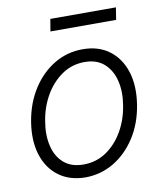

<svg xmlns="http://www.w3.org/2000/svg" viewBox="-82 -777 723 856"><g transform="rotate(-10 280.0 -349.5)"><path d="M236.8 11.7Q165 11.2 116 -25.1Q66.9 -61.5 46.6 -126Q26.4 -190.4 40 -274.9Q53.7 -357.4 94 -420.2Q134.3 -482.9 193.1 -518.1Q252 -553.2 321.8 -553.2Q393.6 -553.2 442.4 -516.6Q491.2 -480 511.5 -415.3Q531.7 -350.6 518.1 -266.1Q504.9 -184.1 464.6 -121.6Q424.3 -59.1 365.5 -23.9Q306.6 11.2 236.8 11.7ZM237.8 -46.4Q295.9 -46.4 341.6 -77.6Q387.2 -108.9 417 -160.6Q446.8 -212.4 456.5 -274.9Q466.8 -335.4 454.8 -385.3Q442.9 -435.1 409.4 -465.3Q376 -495.6 320.8 -495.6Q263.2 -495.6 217.3 -463.9Q171.4 -432.1 141.6 -380.1Q111.8 -328.1 102.1 -266.1Q91.8 -206.1 103.3 -156Q114.7 -106 148.4 -76.2Q182.1 -46.4 237.8 -46.4ZM501 -711.4 492.2 -656.2H194.8L204.1 -711.4Z"/></g></svg>

Font: Inter Tight Light
Style: Italic
Weight: 300
Italic angle: -9.39999°
Designer: Rasmus Andersson
Foundry: rsms
Version: Version 3.004